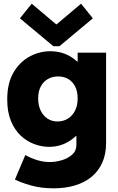

<svg xmlns="http://www.w3.org/2000/svg" viewBox="-20 -816 644 1049"><path d="M272.5 212.9Q205.1 212.9 149.4 197.3Q93.8 181.6 61.5 165L118.2 31.2Q148.4 47.9 182.4 58.6Q216.3 69.3 252 69.3Q283.2 69.3 316.9 59.6Q350.6 49.8 374 29.1Q397.5 8.3 397.5 -24.4V-72.3H381.8L406.2 -122.1V-419.9L364.3 -479.5H404.3V-528.3H559.6V-34.2Q559.6 25.4 539.3 71.5Q519 117.7 481.2 149.2Q443.4 180.7 390.6 196.8Q337.9 212.9 272.5 212.9ZM248 -13.7Q208 -13.7 167.5 -28.6Q127 -43.5 93.5 -74.7Q60.1 -106 39.8 -155Q19.5 -204.1 19.5 -272.5Q19.5 -362.3 54.2 -420.7Q88.9 -479 142.6 -507.6Q196.3 -536.1 253.9 -536.1Q322.3 -536.1 373.8 -501.5Q425.3 -466.8 453.9 -408.9Q482.4 -351.1 482.4 -282.2Q482.4 -210.4 451.7 -149.4Q420.9 -88.4 367.9 -51Q314.9 -13.7 248 -13.7ZM293.9 -152.3Q326.2 -152.3 351.1 -168Q376 -183.6 390.1 -211.9Q404.3 -240.2 404.3 -278.3Q404.3 -316.4 390.6 -343.3Q377 -370.1 353 -384.3Q329.1 -398.4 297.9 -398.4Q266.1 -398.4 241.5 -384.3Q216.8 -370.1 202.6 -343.3Q188.5 -316.4 188.5 -278.3Q188.5 -240.2 202.1 -211.9Q215.8 -183.6 239.5 -168Q263.2 -152.3 293.9 -152.3ZM153.3 -795.9 286.1 -683.6H290L422.9 -795.9L487.3 -715.8L304.7 -563.5H271.5L88.9 -715.8Z"/></svg>

Font: Reddit Sans Black
Style: Regular
Weight: 900
Version: Version 1.014